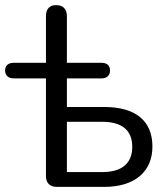

<svg xmlns="http://www.w3.org/2000/svg" viewBox="-22 -732 657 752"><path d="M201 0H386C506 0 575 -60 575 -158C575 -258 510 -313 386 -313H240V-425H376C397 -425 409 -437 409 -456C409 -475 397 -486 376 -486H240V-669C240 -697 224 -712 198 -712C172 -712 158 -697 158 -669V-486H32C10 -486 -2 -475 -2 -456C-2 -437 10 -425 32 -425H158V-43C158 -15 173 0 201 0ZM378 -58H240V-255H378C453 -255 496 -224 496 -157C496 -90 453 -58 378 -58Z"/></svg>

Font: SN Pro Book
Style: Regular
Weight: 350
Designer: Tobias Whetton
Foundry: Supernotes
Version: Version 1.003;Glyphs 3.3 (3324)